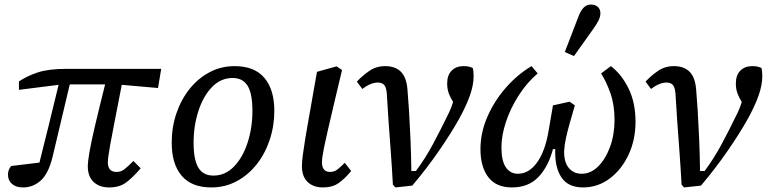

<svg xmlns="http://www.w3.org/2000/svg" viewBox="-20 -810 3379 842"><path d="M63 -416V-453Q99 -477 146 -492.5Q193 -508 271 -508H687L673 -424L514 -438Q494 -334 481.5 -271Q469 -208 463 -173.5Q457 -139 455 -123Q453 -107 453 -98Q453 -56 491 -56Q511 -56 526 -68Q541 -80 565 -104L597 -72Q561 -30 532 -9Q503 12 459 12Q416 12 390.5 -12Q365 -36 365 -82Q365 -100 372 -141.5Q379 -183 396 -255.5Q413 -328 441 -440H286Q267 -361 248.5 -282Q230 -203 211 -124Q193 -49 159 -18.5Q125 12 81 12Q50 12 32.5 -3.5Q15 -19 15 -44Q15 -66 29 -82Q61 -86 91.5 -89.5Q122 -93 153 -97Q175 -183 195.5 -268Q216 -353 237 -438Z M907 12Q820 12 776.5 -39.5Q733 -91 733 -184Q733 -252 753.5 -312.5Q774 -373 811 -419.5Q848 -466 898.5 -493Q949 -520 1009 -520Q1096 -520 1139.5 -468.5Q1183 -417 1183 -324Q1183 -257 1162.5 -196Q1142 -135 1105 -88.5Q1068 -42 1017.5 -15Q967 12 907 12ZM916 -40Q968 -40 1006.5 -80Q1045 -120 1066 -185Q1087 -250 1087 -324Q1087 -399 1066 -433.5Q1045 -468 1000 -468Q948 -468 909.5 -428Q871 -388 850 -323Q829 -258 829 -184Q829 -109 850 -74.5Q871 -40 916 -40Z M1396 12Q1354 12 1329 -12Q1304 -36 1304 -82Q1304 -101 1308.5 -134Q1313 -167 1318.5 -200.5Q1324 -234 1328 -256L1370 -495L1456 -519L1480 -503L1446 -360Q1429 -287 1418 -240Q1407 -193 1401.5 -165.5Q1396 -138 1394 -123Q1392 -108 1392 -98Q1392 -56 1428 -56Q1446 -56 1460 -67Q1474 -78 1492 -96L1520 -60Q1493 -27 1465.5 -7.5Q1438 12 1396 12Z M1703 0Q1699 -74 1693.5 -148Q1688 -222 1683.5 -285Q1679 -348 1677 -388Q1676 -421 1667 -434.5Q1658 -448 1637 -448Q1606 -448 1569 -420L1545 -452Q1569 -478 1599.5 -499Q1630 -520 1669 -520Q1714 -520 1738.5 -495Q1763 -470 1767 -416Q1770 -384 1773.5 -328Q1777 -272 1780 -202.5Q1783 -133 1784 -60H1804Q1845 -115 1878.5 -177.5Q1912 -240 1943 -304Q1958 -333 1967 -363Q1956 -380 1948.5 -399.5Q1941 -419 1941 -444Q1941 -480 1960.5 -500Q1980 -520 2013 -520Q2028 -520 2037.5 -517.5Q2047 -515 2053 -512Q2055 -506 2056 -497.5Q2057 -489 2057 -476Q2057 -436 2040 -389Q2023 -342 1993 -288Q1959 -227 1906 -150Q1853 -73 1788 4L1714 12Z M2225 12Q2156 12 2121.5 -33Q2087 -78 2087 -156Q2087 -228 2117.5 -298Q2148 -368 2199 -426Q2250 -484 2311 -520L2338 -488Q2291 -448 2255 -392Q2219 -336 2199 -276Q2179 -216 2179 -164Q2179 -104 2198.5 -76Q2218 -48 2251 -48Q2299 -48 2334.5 -96.5Q2370 -145 2385 -232L2405 -348L2478 -364L2501 -348L2478 -268Q2468 -232 2462 -205Q2456 -178 2454 -148Q2453 -100 2474 -74Q2495 -48 2531 -48Q2571 -48 2603.5 -80.5Q2636 -113 2655.5 -166.5Q2675 -220 2675 -284Q2675 -350 2657 -401Q2639 -452 2616 -488L2659 -520Q2706 -484 2736.5 -422Q2767 -360 2767 -276Q2767 -196 2736 -130.5Q2705 -65 2653 -26.5Q2601 12 2537 12Q2471 12 2441.5 -33Q2412 -78 2415 -156H2405Q2384 -78 2340.5 -33Q2297 12 2225 12ZM2457 -582Q2472 -621 2487 -660Q2502 -699 2517 -738Q2526 -762 2539 -776Q2552 -790 2571 -790Q2591 -790 2602 -779.5Q2613 -769 2613 -752Q2613 -736 2604.5 -719.5Q2596 -703 2581 -682Q2560 -653 2539 -623Q2518 -593 2497 -564Z M2969 0Q2965 -74 2959.5 -148Q2954 -222 2949.5 -285Q2945 -348 2943 -388Q2942 -421 2933 -434.5Q2924 -448 2903 -448Q2872 -448 2835 -420L2811 -452Q2835 -478 2865.5 -499Q2896 -520 2935 -520Q2980 -520 3004.5 -495Q3029 -470 3033 -416Q3036 -384 3039.5 -328Q3043 -272 3046 -202.5Q3049 -133 3050 -60H3070Q3111 -115 3144.5 -177.5Q3178 -240 3209 -304Q3224 -333 3233 -363Q3222 -380 3214.5 -399.5Q3207 -419 3207 -444Q3207 -480 3226.5 -500Q3246 -520 3279 -520Q3294 -520 3303.5 -517.5Q3313 -515 3319 -512Q3321 -506 3322 -497.5Q3323 -489 3323 -476Q3323 -436 3306 -389Q3289 -342 3259 -288Q3225 -227 3172 -150Q3119 -73 3054 4L2980 12Z"/></svg>

Font: Source Serif 4 Caption
Style: Italic
Weight: 400
Italic angle: -12°
Designer: Frank Grießhammer
Foundry: Adobe Systems Incorporated
Version: Version 4.004;hotconv 1.0.117;makeotfexe 2.5.65602